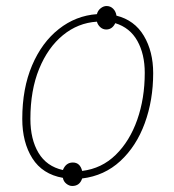

<svg xmlns="http://www.w3.org/2000/svg" viewBox="-20 -584 578 638"><path d="M220 34Q210 34 200.5 26.5Q191 19 189 7Q121 -5 87.5 -58Q54 -111 54 -189Q54 -290 86.5 -366.5Q119 -443 175.5 -487.5Q232 -532 302 -537Q305 -549 314.5 -556.5Q324 -564 334 -564Q347 -564 356 -555Q365 -546 367 -532Q427 -517 458 -465Q489 -413 489 -341Q489 -251 461 -174.5Q433 -98 380 -49Q327 0 253 9Q245 34 220 34ZM189 -19Q199 -44 222 -44Q246 -44 253 -16Q318 -24 364.5 -69.5Q411 -115 436 -186Q461 -257 461 -342Q461 -404 436.5 -448Q412 -492 363 -507Q353 -486 333 -486Q322 -486 313.5 -493.5Q305 -501 302 -512Q239 -508 189 -467Q139 -426 110 -355Q81 -284 81 -189Q81 -121 108 -76Q135 -31 189 -19Z"/></svg>

Font: Noto Sans Disp Thin
Style: Italic
Weight: 100
Italic angle: -12°
Designer: Monotype Design Team
Foundry: Monotype Imaging Inc.
Version: Version 2.000;GOOG;noto-source:20170915:90ef993387c0